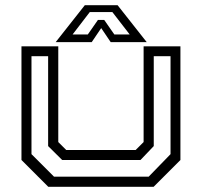

<svg xmlns="http://www.w3.org/2000/svg" viewBox="-20 -718 776 738"><path d="M165.5 0 62.5 -103V-540H204V-172L234.5 -141.5H501.5L532 -172V-540H673.5V-103L570.5 0ZM187.5 -39H551.5L635.5 -125.5V-502H571V-156.5L520 -103H219L165 -156.5V-502H101V-125.5ZM306 -698H432L544 -556H405.5L369 -610L332.5 -556H194ZM325 -671.5 259 -585.5H317.5L356.5 -641.5H380.5L419.5 -585.5H478.5L412 -671.5Z"/></svg>

Font: Tourney Expanded
Style: Regular
Weight: 400
Width: 7
Designer: Tyler Finck
Foundry: Etcetera Type Co
Version: Version 1.010; ttfautohint (v1.8.3)